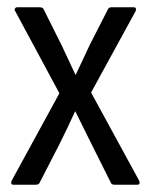

<svg xmlns="http://www.w3.org/2000/svg" viewBox="-20 -507 415 527"><path d="M17 0Q12 0 11 -3.5Q10 -7 12 -11L143 -251L22 -476Q19 -480 21 -483.5Q23 -487 27 -487H89Q98 -487 100 -481L150 -381Q159 -362 168.5 -341.5Q178 -321 187 -302H188Q197 -321 207 -342.5Q217 -364 226 -383L276 -481Q278 -487 286 -487H347Q352 -487 353 -483.5Q354 -480 352 -476L230 -253L362 -11Q364 -7 363 -3.5Q362 0 357 0H294Q286 0 284 -6L231 -112Q220 -134 209 -156.5Q198 -179 187 -201H186Q176 -179 165 -156Q154 -133 143 -111L89 -6Q87 0 78 0Z"/></svg>

Font: Sofia Sans Condensed
Style: Regular
Weight: 400
Designer: Botio Nikoltchev, Ani Petrova
Foundry: lettersoup
Version: Version 4.100